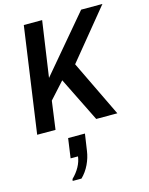

<svg xmlns="http://www.w3.org/2000/svg" viewBox="-146 -776 931 1203"><g transform="rotate(-15 319.5 -174.5)"><path d="M32 0 129 -686H248L188 -271L157 -279L501 -686H639L376 -365L552 0H415L272 -289L176 -183L151 0ZM172 337 174 325Q204 296 222 263Q240 230 244 197H196L214 70H323L307 179Q301 222 281 264Q261 306 229 337Z"/></g></svg>

Font: Chivo Mono Medium
Style: Italic
Weight: 500
Italic angle: -8.05°
Monospace: yes
Designer: Hector Gatti
Foundry: Omnibus-Type
Version: Version 1.008